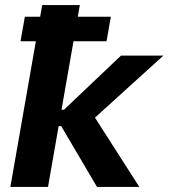

<svg xmlns="http://www.w3.org/2000/svg" viewBox="-20 -740 667 760"><path d="M21 0 147 -720H296L170 0ZM222.2 -240.8H161.2L172.6 -305.6H233.2L459 -520H626.8L336.4 -256.6L334.8 -307.4L531.6 0H364ZM418.8 -673.8 401.6 -576.6H61.2L78.4 -673.8Z"/></svg>

Font: Fixel Italic Variable 20240409 Display Thin
Style: Italic
Weight: 100
Italic angle: -10°
Designer: AlfaBravo + MacPaw
Foundry: Kyrylo Tkachov, Marchela Mozhyna, Serhii Makarenko, Maria Weinstein, Zakhar Kryvoshyya
Version: Version 1.211;Glyphs 3.2 (3225)